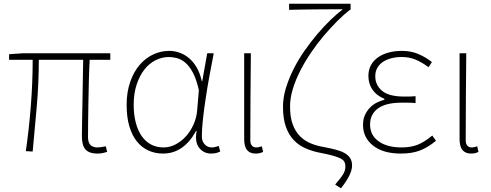

<svg xmlns="http://www.w3.org/2000/svg" viewBox="-20 -814 2645 1034"><path d="M503 13Q461 13 441 -8.5Q421 -30 421 -81Q421 -108 422 -156.5Q423 -205 424 -262.5Q425 -320 426 -380.5Q427 -441 428 -492H189Q189 -367 178 -240.5Q167 -114 156 2L119 0Q136 -116 146 -243Q156 -370 156 -492H29V-522L101 -527H574V-492H463Q460 -439 458.5 -377.5Q457 -316 456 -257.5Q455 -199 454.5 -150.5Q454 -102 454 -75Q454 -20 505 -20Q512 -20 522.5 -21.5Q533 -23 550 -26L557 4Q545 8 532.5 10.5Q520 13 503 13Z M858 13Q815 13 779 -3.5Q743 -20 717 -52.5Q691 -85 676.5 -134Q662 -183 662 -249Q662 -318 681 -372.5Q700 -427 731.5 -464Q763 -501 804.5 -520.5Q846 -540 891 -540Q918 -540 945 -531Q972 -522 996 -502.5Q1020 -483 1038.5 -452Q1057 -421 1067 -376H1069L1096 -527H1131Q1120 -470 1108.5 -408Q1097 -346 1088 -286.5Q1079 -227 1073 -173.5Q1067 -120 1067 -79Q1067 -53 1082.5 -36.5Q1098 -20 1120 -20Q1130 -20 1140 -22.5Q1150 -25 1158 -28L1166 2Q1158 6 1146 9.5Q1134 13 1117 13Q1077 13 1052.5 -18Q1028 -49 1039 -109H1036Q969 13 858 13ZM861 -20Q894 -20 925 -36Q956 -52 981 -79.5Q1006 -107 1022.5 -144Q1039 -181 1042 -222L1051 -328Q1038 -387 1019 -422.5Q1000 -458 978 -476.5Q956 -495 933 -501Q910 -507 890 -507Q853 -507 818.5 -490Q784 -473 758 -440Q732 -407 716 -359Q700 -311 700 -249Q700 -197 711 -154.5Q722 -112 742.5 -82Q763 -52 793 -36Q823 -20 861 -20Z M1356 13Q1327 13 1311 -5.5Q1295 -24 1295 -66V-527H1331Q1330 -407 1329 -292.5Q1328 -178 1328 -59Q1328 -39 1337 -29.5Q1346 -20 1359 -20Q1367 -20 1373.5 -21.5Q1380 -23 1390 -26L1397 4Q1389 8 1379.5 10.5Q1370 13 1356 13Z M1785 180Q1801 161 1812 147Q1823 133 1829 122.5Q1835 112 1837.5 102.5Q1840 93 1840 81Q1840 68 1835 58Q1830 48 1815 40Q1800 32 1773.5 24.5Q1747 17 1705 9Q1663 1 1626 -15Q1589 -31 1562 -59.5Q1535 -88 1519.5 -131.5Q1504 -175 1504 -240Q1504 -288 1519.5 -339Q1535 -390 1560.5 -441Q1586 -492 1619.5 -540Q1653 -588 1689 -630.5Q1725 -673 1760.5 -707Q1796 -741 1826 -764Q1798 -764 1760 -764Q1722 -764 1681.5 -763.5Q1641 -763 1603 -762.5Q1565 -762 1537 -761V-794H1868V-761H1864Q1831 -735 1795 -699Q1759 -663 1723 -620.5Q1687 -578 1654.5 -530Q1622 -482 1597 -433Q1572 -384 1557 -335Q1542 -286 1542 -241Q1542 -183 1556.5 -144Q1571 -105 1596 -80Q1621 -55 1654.5 -41.5Q1688 -28 1725 -22Q1762 -15 1790 -7.5Q1818 0 1837 11Q1856 22 1866 38Q1876 54 1876 78Q1876 100 1862 130Q1848 160 1816 200Z M2139 13Q2043 13 1989 -30Q1935 -73 1935 -141Q1935 -171 1945 -193.5Q1955 -216 1971 -233Q1987 -250 2007.5 -260.5Q2028 -271 2050 -277V-282Q2008 -299 1986 -331Q1964 -363 1964 -405Q1964 -438 1978 -463.5Q1992 -489 2017 -506Q2042 -523 2074.5 -531.5Q2107 -540 2145 -540Q2193 -540 2232 -523.5Q2271 -507 2306 -480L2288 -452Q2253 -478 2219 -492.5Q2185 -507 2143 -507Q2114 -507 2088.5 -500.5Q2063 -494 2043.5 -481.5Q2024 -469 2012.5 -449.5Q2001 -430 2001 -403Q2001 -356 2037.5 -325Q2074 -294 2158 -294Q2173 -294 2185.5 -294Q2198 -294 2218 -296V-259Q2195 -261 2178 -261Q2161 -261 2142 -261Q2058 -261 2015.5 -230Q1973 -199 1973 -143Q1973 -86 2019 -53Q2065 -20 2143 -20Q2192 -20 2229 -34.5Q2266 -49 2308 -84L2328 -56Q2283 -19 2240.5 -3Q2198 13 2139 13Z M2516 13Q2487 13 2471 -5.5Q2455 -24 2455 -66V-527H2491Q2490 -407 2489 -292.5Q2488 -178 2488 -59Q2488 -39 2497 -29.5Q2506 -20 2519 -20Q2527 -20 2533.5 -21.5Q2540 -23 2550 -26L2557 4Q2549 8 2539.5 10.5Q2530 13 2516 13Z"/></svg>

Font: SpoqaHanSans
Style: Thin
Weight: 250
Designer: [Spoqa Han Sans] Dong-huui Kim \uAE40 \uB3D9 \uD718   [Noto Sans] Ryoko NISHIZUKA \u897F \u585A \u6DBC \u5B50  (kana & i
Foundry: Spoqa (http://bi.spoqa.com)
Version: Version 1.004;PS 1.004;hotconv 1.0.82;makeotf.lib2.5.63406